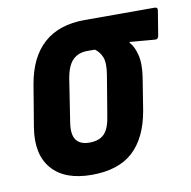

<svg xmlns="http://www.w3.org/2000/svg" viewBox="-63 -557 624 627"><g transform="rotate(-10 249.0 -243.0)"><path d="M193 8Q104 8 61.5 -40.5Q19 -89 33 -177L56 -315Q71 -404 121.5 -449Q172 -494 257 -494H489Q500 -494 498 -483L485 -403Q483 -390 473 -391L389 -398V-395Q403 -381 410.5 -351Q418 -321 411 -276L394 -170Q379 -82 330.5 -37Q282 8 193 8ZM204 -97Q236 -97 253 -114.5Q270 -132 276 -175L298 -307Q304 -345 296 -364Q288 -383 273 -393H248Q218 -393 199.5 -374.5Q181 -356 174 -312L153 -176Q146 -135 159 -116Q172 -97 204 -97Z"/></g></svg>

Font: Sofia Sans Condensed ExtraBold
Style: Italic
Weight: 800
Italic angle: -9°
Version: Version 4.100